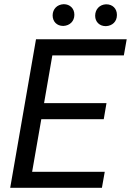

<svg xmlns="http://www.w3.org/2000/svg" viewBox="-20 -899 626 919"><path d="M231.9 -825.7C231.9 -794.9 252.9 -774.9 282.2 -774.9C282.7 -774.9 283.2 -774.9 283.7 -774.9C314.5 -776.4 335.9 -797.9 335.9 -827.6C335.9 -828.1 335.9 -828.6 335.9 -829.1C335.9 -858.4 314.5 -878.9 285.6 -878.9C285.2 -878.9 284.7 -878.9 284.2 -878.9C252.9 -877.4 232.4 -855.5 231.9 -825.7ZM435.5 -824.7C435.5 -824.2 435.5 -823.7 435.5 -823.2C435.5 -793.9 457 -773.9 485.8 -773.9C486.3 -773.9 486.8 -773.9 487.3 -773.9C518.1 -775.4 539.6 -795.9 539.6 -826.7C539.6 -827.1 539.6 -827.6 539.6 -828.1C539.6 -857.9 518.6 -878.4 488.8 -878.4C488.3 -878.4 487.8 -878.4 487.3 -878.4C456.5 -877 436 -854.5 435.5 -824.7ZM489.7 -405.3H190.9L230.5 -633.8H572.8L586.4 -710.9H152.3L28.8 0H467.8L481.4 -76.7H133.8L177.7 -328.6H476.6Z"/></svg>

Font: Roboto
Style: Italic
Weight: 400
Italic angle: -12°
Designer: Google
Version: Version 2.137; 2017